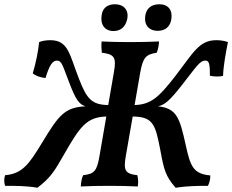

<svg xmlns="http://www.w3.org/2000/svg" viewBox="-53 -874 1092 903"><path d="M481 -728C515 -728 537 -748 545 -783C555 -828 527 -854 488 -854C451 -854 429 -835 425 -802C418 -758 440 -728 481 -728ZM688 -729C725 -729 748 -749 753 -785C759 -828 737 -854 697 -854C658 -854 635 -834 630 -799C624 -754 650 -729 688 -729ZM965 -685C883 -685 857 -627 769 -513C695 -418 657 -382 580 -380L606 -530C619 -603 632 -618 684 -626C691 -643 694 -661 695 -679C649 -677 604 -676 559 -676C510 -676 466 -677 425 -679C423 -660 424 -642 426 -626C481 -619 496 -608 483 -536L456 -380C379 -381 355 -409 319 -502C273 -619 269 -685 183 -685C165 -685 145 -682 131 -676C127 -633 115 -575 101 -529C115 -517 136 -510 161 -507C180 -570 195 -589 215 -589C238 -589 242 -564 272 -487C303 -406 318 -384 349 -374C251 -369 223 -332 145 -203C83 -101 52 -57 -29 -50C-35 -32 -34 -16 -29 0C20 0 72 0 123 9C186 -39 205 -72 246 -144C323 -278 353 -323 447 -326L415 -141C403 -69 390 -56 338 -50C331 -34 328 -17 327 3C364 1 414 0 463 0C509 0 551 1 595 3C598 -16 597 -34 593 -50C534 -57 527 -73 539 -142L571 -326C667 -325 678 -289 701 -168C718 -76 725 -46 773 9C823 1 874 0 925 0C932 -14 937 -33 936 -49C855 -56 842 -93 820 -194C792 -320 778 -365 690 -374C722 -381 745 -400 805 -477C869 -558 886 -589 913 -589C928 -589 935 -580 934 -518C953 -513 980 -513 996 -517C998 -567 1009 -626 1019 -676C1007 -681 985 -685 965 -685Z"/></svg>

Font: Vollkorn Semibold
Style: Italic
Weight: 600
Italic angle: -11°
Designer: Friedrich Althausen
Foundry: Friedrich Althausen
Version: Version 4.015;PS 004.015;hotconv 1.0.88;makeotf.lib2.5.64775